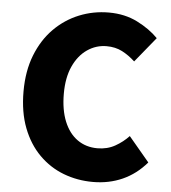

<svg xmlns="http://www.w3.org/2000/svg" viewBox="-54 -807 775 871"><g transform="rotate(5 333.5 -372.0)"><path d="M401 14Q330 14 267 -10Q204 -34 155.5 -82.5Q107 -131 79.5 -202.5Q52 -274 52 -368Q52 -461 80.5 -533.5Q109 -606 158.5 -656Q208 -706 272 -732Q336 -758 407 -758Q480 -758 537.5 -729Q595 -700 633 -661L540 -547Q512 -573 481 -589Q450 -605 410 -605Q362 -605 322 -577.5Q282 -550 258.5 -498.5Q235 -447 235 -374Q235 -300 256.5 -247.5Q278 -195 317 -167.5Q356 -140 408 -140Q453 -140 488.5 -160Q524 -180 550 -208L644 -96Q597 -41 535.5 -13.5Q474 14 401 14Z"/></g></svg>

Font: Noto Sans KR Thin Black
Style: Regular
Weight: 900
Version: Version 2.004-H2;hotconv 1.0.118;makeotfexe 2.5.65603